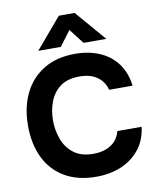

<svg xmlns="http://www.w3.org/2000/svg" viewBox="-101 -1028 916 1114"><g transform="rotate(-10 357.0 -471.0)"><path d="M377 8Q268 8 191.5 -36.5Q115 -81 75.5 -162Q36 -243 36 -351Q36 -461 76.5 -543Q117 -625 193 -670.5Q269 -716 376 -716Q457 -716 521 -688.5Q585 -661 624.5 -607.5Q664 -554 674 -476H536Q523 -525 483.5 -553.5Q444 -582 379 -582Q307 -582 264.5 -549.5Q222 -517 203 -465.5Q184 -414 184 -357Q184 -298 204 -245Q224 -192 267.5 -159Q311 -126 382 -126Q424 -126 457 -138.5Q490 -151 511.5 -175Q533 -199 541 -232H684Q675 -155 632 -101Q589 -47 523 -19.5Q457 8 377 8ZM170 -770 323 -950H416L571 -770H437L369 -858L303 -770Z"/></g></svg>

Font: Onest
Style: Bold
Weight: 700
Designer: Dmitri Voloshin, Andrey Kudryavtsev
Foundry: Dmitri Voloshin, Andrey Kudryavtsev
Version: Version 1.000;gftools[0.9.33]